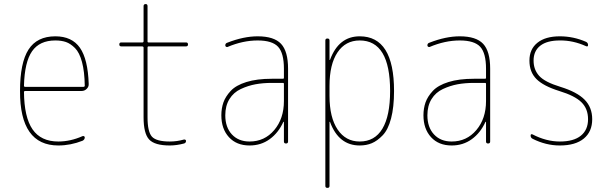

<svg xmlns="http://www.w3.org/2000/svg" viewBox="-20 -710 3040 950"><path d="M253.9 -509.8Q175.8 -509.8 138.7 -456.5Q101.6 -403.3 98.6 -286.1Q98.6 -280.3 104.5 -280.3H392.6Q398.4 -280.3 399.4 -285.2Q398.4 -356.4 385.7 -403.3Q373 -450.2 351.1 -472.2Q329.1 -494.1 306.6 -502Q284.2 -509.8 253.9 -509.8ZM268.6 9.8Q78.1 9.8 79.1 -259.8Q79.1 -399.4 121.1 -464.8Q163.1 -530.3 253.9 -530.3Q335.9 -530.3 375.5 -473.6Q415 -417 418.9 -294.9Q419.9 -281.2 409.2 -270.5Q398.4 -259.8 383.8 -259.8H104.5Q99.6 -259.8 98.6 -255.9Q99.6 -129.9 141.1 -69.8Q182.6 -9.8 268.6 -9.8Q328.1 -9.8 387.7 -36.1Q391.6 -38.1 395.5 -36.1Q399.4 -34.2 399.4 -30.3Q399.4 -19.5 388.7 -13.7Q329.1 9.8 268.6 9.8Z M580.1 -480.5Q570.3 -480.5 570.3 -490.2Q570.3 -500 580.1 -500H684.6Q689.5 -500 690.4 -504.9V-679.7Q690.4 -689.5 700.2 -689.9Q710 -690.4 710 -679.7V-504.9Q710 -500 714.8 -500H900.4Q910.2 -500 910.2 -490.2Q910.2 -480.5 900.4 -480.5H714.8Q710 -480.5 710 -474.6V-129.9Q710 -57.6 731.9 -33.7Q753.9 -9.8 820.3 -9.8Q855.5 -9.8 889.6 -19.5Q893.6 -20.5 897 -18.6Q900.4 -16.6 900.4 -12.7Q900.4 -2.9 890.6 0Q853.5 9.8 820.3 9.8Q745.1 9.8 717.8 -20Q690.4 -49.8 690.4 -129.9V-474.6Q690.4 -479.5 684.6 -480.5Z M1384.8 -210V-294.9Q1384.8 -299.8 1379.9 -299.8H1325.2Q1281.2 -299.8 1244.1 -293Q1207 -286.1 1171.4 -269.5Q1135.7 -252.9 1115.2 -219.7Q1094.7 -186.5 1094.7 -139.6Q1094.7 -80.1 1127.4 -44.9Q1160.2 -9.8 1214.8 -9.8Q1289.1 -9.8 1336.9 -66.4Q1384.8 -123 1384.8 -210ZM1379.9 -320.3Q1384.8 -320.3 1384.8 -325.2V-370.1Q1384.8 -447.3 1356 -478.5Q1327.1 -509.8 1254.9 -509.8Q1181.6 -509.8 1105.5 -477.5Q1101.6 -476.6 1098.1 -479Q1094.7 -481.4 1094.7 -485.4Q1094.7 -496.1 1105.5 -499Q1185.5 -530.3 1254.9 -530.3Q1335.9 -530.3 1370.6 -493.2Q1405.3 -456.1 1405.3 -370.1V-9.8Q1405.3 0 1395 0Q1384.8 0 1384.8 -9.8V-106.4Q1384.8 -107.4 1383.8 -107.4Q1381.8 -107.4 1381.8 -106.4Q1357.4 -52.7 1314.5 -21.5Q1271.5 9.8 1214.8 9.8Q1150.4 9.8 1112.8 -31.2Q1075.2 -72.3 1075.2 -139.6Q1075.2 -173.8 1085.4 -203.1Q1095.7 -232.4 1121.6 -260.3Q1147.5 -288.1 1199.2 -304.2Q1251 -320.3 1325.2 -320.3Z M1610.4 -285.2V-235.4Q1610.4 -128.9 1650.4 -69.3Q1690.4 -9.8 1759.8 -9.8Q1834 -9.8 1872.1 -73.2Q1910.2 -136.7 1910.2 -259.8Q1910.2 -509.8 1759.8 -509.8Q1689.5 -509.8 1649.9 -450.7Q1610.4 -391.6 1610.4 -285.2ZM1589.8 210V-509.8Q1589.8 -519.5 1600.1 -519.5Q1610.4 -519.5 1610.4 -509.8V-414.1Q1610.4 -413.1 1611.3 -413.1Q1613.3 -413.1 1613.3 -415Q1656.2 -530.3 1759.8 -530.3Q1929.7 -530.3 1929.7 -259.8Q1929.7 -179.7 1915 -124Q1900.4 -68.4 1873.5 -40.5Q1846.7 -12.7 1819.8 -1.5Q1793 9.8 1759.8 9.8Q1656.2 9.8 1613.3 -105.5Q1613.3 -107.4 1611.3 -107.4Q1610.4 -107.4 1610.4 -106.4V210Q1610.4 219.7 1600.1 219.7Q1589.8 219.7 1589.8 210Z M2384.8 -210V-294.9Q2384.8 -299.8 2379.9 -299.8H2325.2Q2281.2 -299.8 2244.1 -293Q2207 -286.1 2171.4 -269.5Q2135.7 -252.9 2115.2 -219.7Q2094.7 -186.5 2094.7 -139.6Q2094.7 -80.1 2127.4 -44.9Q2160.2 -9.8 2214.8 -9.8Q2289.1 -9.8 2336.9 -66.4Q2384.8 -123 2384.8 -210ZM2379.9 -320.3Q2384.8 -320.3 2384.8 -325.2V-370.1Q2384.8 -447.3 2356 -478.5Q2327.1 -509.8 2254.9 -509.8Q2181.6 -509.8 2105.5 -477.5Q2101.6 -476.6 2098.1 -479Q2094.7 -481.4 2094.7 -485.4Q2094.7 -496.1 2105.5 -499Q2185.5 -530.3 2254.9 -530.3Q2335.9 -530.3 2370.6 -493.2Q2405.3 -456.1 2405.3 -370.1V-9.8Q2405.3 0 2395 0Q2384.8 0 2384.8 -9.8V-106.4Q2384.8 -107.4 2383.8 -107.4Q2381.8 -107.4 2381.8 -106.4Q2357.4 -52.7 2314.5 -21.5Q2271.5 9.8 2214.8 9.8Q2150.4 9.8 2112.8 -31.2Q2075.2 -72.3 2075.2 -139.6Q2075.2 -173.8 2085.4 -203.1Q2095.7 -232.4 2121.6 -260.3Q2147.5 -288.1 2199.2 -304.2Q2251 -320.3 2325.2 -320.3Z M2747.1 -259.8Q2668.9 -284.2 2634.3 -318.8Q2599.6 -353.5 2599.6 -410.2Q2599.6 -466.8 2639.2 -498.5Q2678.7 -530.3 2750 -530.3Q2817.4 -530.3 2879.9 -502.9Q2889.6 -498 2889.6 -487.3Q2889.6 -477.5 2879.9 -481.4Q2815.4 -510.7 2750 -509.8Q2686.5 -509.8 2653.3 -483.9Q2620.1 -458 2620.1 -410.2Q2620.1 -365.2 2647.9 -334.5Q2675.8 -303.7 2752.9 -280.3Q2835 -254.9 2872.6 -216.8Q2910.2 -178.7 2910.2 -120.1Q2910.2 -58.6 2868.7 -24.4Q2827.1 9.8 2750 9.8Q2680.7 9.8 2615.2 -23.4Q2605.5 -28.3 2605.5 -39.1Q2605.5 -48.8 2615.2 -44.9Q2682.6 -9.8 2750.5 -9.8Q2818.4 -9.8 2854 -38.6Q2889.6 -67.4 2889.6 -120.1Q2889.6 -171.9 2856.9 -204.1Q2824.2 -236.3 2747.1 -259.8Z"/></svg>

Font: Rounded-L Mgen+ 2m thin
Style: Regular
Weight: 100
Designer: [Source Han Sans]
Ryoko NISHIZUKA  (kana & ideographs); Paul D. Hunt (Latin, Greek & Cyrillic); Wenlong ZHANG  (bopomofo
Version: Version 1.059.20150602